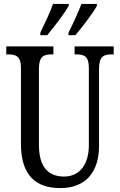

<svg xmlns="http://www.w3.org/2000/svg" viewBox="-20 -951 613 981"><path d="M330 -784V-771H365C402 -814 456 -886 475 -921V-931H396C379 -886 356 -836 330 -784ZM186 -784V-771H221C257 -814 312 -886 331 -921V-931H251C235 -886 211 -836 186 -784ZM288 10C419 10 486 -73 486 -206V-601C486 -664 512 -673 550 -673H561V-714H361V-673H371C409 -673 434 -664 434 -605V-208C434 -118 392 -49 307 -49C231 -49 179 -93 179 -210V-601C179 -664 205 -673 243 -673H253V-714H12V-673H23C60 -673 87 -664 87 -605V-216C87 -53 165 10 288 10Z"/></svg>

Font: Noto Serif Ethiopic XCn
Style: Regular
Weight: 400
Width: 2
Designer: Monotype Design Team
Foundry: Monotype Imaging Inc.
Version: Version 2.102